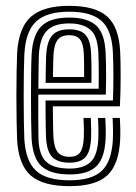

<svg xmlns="http://www.w3.org/2000/svg" viewBox="-20 -629 465 658"><path d="M218.8 9Q126.2 9 84.6 -28.3Q43 -65.7 38.5 -151.5Q37.5 -176.2 36.9 -215.7Q36.2 -255.1 36.2 -299.1Q36.2 -343 36.9 -382.4Q37.5 -421.7 38.6 -446.1Q43.8 -534.9 86.4 -572Q128.9 -609 217.2 -609Q306.1 -609 347 -572.7Q387.9 -536.4 391.9 -451Q392.7 -432.5 393.1 -410.5Q393.5 -388.5 393.4 -364.3Q393.4 -340.1 392.8 -314.8Q392.2 -289.6 390.9 -264.6H161.1Q161.2 -245.1 161.5 -225.4Q161.7 -205.6 162.1 -188.9Q162.6 -172.2 162.9 -161.4Q165 -124.6 177.5 -108.1Q190 -91.6 218.8 -91.6Q243.6 -91.6 254.5 -106.5Q265.5 -121.5 267.2 -157.8Q267.8 -167.8 267.6 -185Q267.3 -202.1 266.2 -224.9H291.2Q292.3 -202.6 292.5 -185Q292.8 -167.4 292.2 -156.7Q290.1 -110.2 273.2 -90.8Q256.3 -71.5 218.8 -71.5Q177.2 -71.5 158.5 -91.5Q139.9 -111.5 137.7 -158.6Q137.2 -173.2 136.8 -193.7Q136.4 -214.3 136.2 -237.9Q136.1 -261.5 136.1 -284.7H367Q367.8 -305.6 368.2 -327.5Q368.6 -349.4 368.6 -371Q368.5 -392.6 368.1 -412.6Q367.8 -432.6 366.9 -449.9Q363.3 -525.6 328.1 -557.2Q292.9 -588.9 217.2 -588.9Q140.5 -588.9 104.3 -555.8Q68.2 -522.8 63.5 -444.7Q62.3 -419.2 61.7 -379.4Q61.2 -339.5 61.2 -295.9Q61.2 -252.3 61.8 -214.2Q62.5 -176.2 63.3 -154.1Q67.4 -78.2 102.6 -44.7Q137.9 -11.1 218.8 -11.1Q295 -11.1 329.2 -43.9Q363.3 -76.6 366.9 -152.8Q367.4 -163.9 367.3 -176Q367.3 -188.2 366.9 -200.8Q366.5 -213.3 365.9 -224.9H390.9Q391.7 -208.7 392.2 -188.9Q392.7 -169.1 391.9 -151.9Q387.9 -65.3 347.8 -28.1Q307.7 9 218.8 9ZM218.8 -31.2Q152.7 -31.2 122.2 -59.5Q91.8 -87.7 88.2 -155Q87.2 -177.9 86.7 -216.1Q86.2 -254.4 86.2 -297.7Q86.2 -341 86.7 -380Q87.2 -419 88.4 -443.1Q92.5 -510.8 122.5 -539.8Q152.4 -568.8 217.2 -568.8Q279.4 -568.8 309.2 -541.9Q338.9 -515.1 341.9 -449.2Q342.9 -431.1 343.3 -408Q343.7 -384.9 343.6 -358.7Q343.6 -332.6 342.6 -304.8H111.3Q111.1 -259.9 111.2 -225.7Q111.3 -191.4 111.8 -156.8Q112.7 -100.2 137.2 -75.8Q161.6 -51.3 218.8 -51.3Q266.1 -51.3 290.1 -73.4Q314.2 -95.5 317 -154.2Q317.5 -169.1 317.3 -186.9Q317 -204.6 316 -224.9H340.9Q341.8 -206.6 342.3 -188.5Q342.7 -170.4 341.9 -153.5Q338.9 -87.5 310.5 -59.4Q282.1 -31.2 218.8 -31.2ZM111.5 -325H318.1Q318.6 -349.5 318.5 -371.7Q318.5 -393.9 318.1 -413.4Q317.7 -432.8 317 -448.7Q314.4 -506.6 289 -527.7Q263.6 -548.7 217.2 -548.7Q165.7 -548.7 141.2 -524.3Q116.7 -499.9 113.2 -441.4Q112.8 -428.2 112.3 -395.6Q111.8 -363.1 111.5 -325ZM136.3 -345.1Q136.5 -361 136.7 -378.4Q137 -395.7 137.4 -411.8Q137.8 -427.9 138.2 -439.9Q141.1 -488 159.5 -508.3Q177.9 -528.5 217.2 -528.5Q256.1 -528.5 273.2 -509.3Q290.3 -490.1 292.2 -446.1Q292.7 -435.5 293.1 -419.3Q293.5 -403.1 293.6 -383.8Q293.6 -364.6 293.3 -345.1ZM161.5 -365.2H268.2Q268.5 -380.8 268.3 -396.2Q268.2 -411.5 267.9 -424.5Q267.6 -437.4 267.2 -445.3Q265.7 -479.3 254.1 -493.9Q242.6 -508.4 217.2 -508.4Q190.2 -508.4 177.7 -492.6Q165.2 -476.7 163.1 -438.8Q162.8 -429.2 162.5 -418.1Q162.2 -407 161.9 -393.9Q161.7 -380.8 161.5 -365.2Z"/></svg>

Font: Big Shoulders Inline Display SC Thin
Style: Regular
Weight: 100
Designer: Patric King
Foundry: XO Type Co
Version: Version 2.002